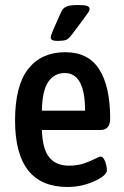

<svg xmlns="http://www.w3.org/2000/svg" viewBox="-20 -738 494 765"><path d="M249 7Q40 7 40 -258Q40 -397 92.5 -463.5Q145 -530 240 -530Q332 -530 375.5 -461.5Q419 -393 419 -266Q419 -220 380 -220H147Q149 -146 175.5 -112Q202 -78 255 -78Q289 -78 315 -87Q341 -96 358 -105Q375 -114 381 -114Q389 -114 394.5 -104Q400 -94 403 -81Q406 -68 406 -59Q406 -46 383 -30.5Q360 -15 324 -4Q288 7 249 7ZM147 -297H319Q319 -447 238 -447Q196 -447 172 -411.5Q148 -376 147 -297ZM209 -575Q182 -575 182 -588Q182 -593 185 -601Q188 -609 192 -619L224 -691Q230 -705 244 -711.5Q258 -718 291 -718Q316 -718 326.5 -714.5Q337 -711 337 -702Q337 -695 330 -686Q323 -677 312 -661L267 -601Q254 -583 243 -579Q232 -575 209 -575Z"/></svg>

Font: Asap Condensed Medium
Style: Regular
Weight: 500
Width: 3
Designer: Pablo Cosgaya
Foundry: Omnibus-Type
Version: Version 3.001; ttfautohint (v1.8.4.7-5d5b)